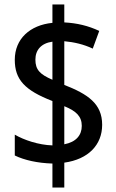

<svg xmlns="http://www.w3.org/2000/svg" viewBox="-20 -779 520 857"><path d="M214 -49V58H267V-53C375 -68 436 -133 436 -222C436 -317 371 -359 267 -400V-595C311 -591 354 -581 394 -562L423 -641C374 -664 324 -676 267 -679V-759H214V-677C114 -667 46 -606 46 -512C46 -424 90 -376 214 -328V-130C152 -132 87 -154 46 -178V-85C89 -64 148 -51 214 -49ZM214 -593V-423C158 -447 138 -468 138 -513C138 -556 164 -586 214 -593ZM267 -135V-305C321 -283 345 -259 345 -217C345 -176 320 -145 267 -135Z"/></svg>

Font: Noto Sans Gujarati UI Condensed Medium
Style: Regular
Weight: 500
Width: 3
Designer: Jelle Bosma - Monotype Design Team, Universal Thirst
Foundry: Monotype Imaging Inc.
Version: Version 2.106